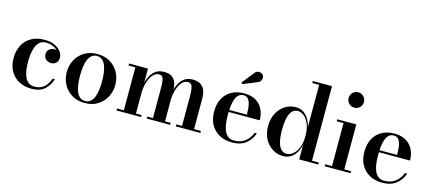

<svg xmlns="http://www.w3.org/2000/svg" viewBox="-56 -1283 4078 1817"><g transform="rotate(15 1982.5 -374.0)"><path d="M281.5 10Q214.5 10 161 -17.2Q107.5 -44.5 76 -98Q44.5 -151.5 44.5 -230Q44.5 -298.5 72.2 -352.8Q100 -407 153.5 -438.5Q207 -470 284 -470Q339.5 -470 380.8 -452Q422 -434 444.8 -405Q467.5 -376 467.5 -342.5Q467.5 -310 447.2 -291.2Q427 -272.5 398.5 -272.5Q382 -272.5 365.5 -279.8Q349 -287 337.8 -302.2Q326.5 -317.5 326.5 -341.5Q326.5 -373 348.2 -390.5Q370 -408 398.5 -408Q425.5 -408 446 -391Q466.5 -374 466.5 -342.5H447.5Q447.5 -366 434.8 -385.8Q422 -405.5 401 -419.5Q380 -433.5 355 -441Q330 -448.5 306.5 -448.5Q267.5 -448.5 243.8 -428Q220 -407.5 207.2 -374.5Q194.5 -341.5 190 -303.5Q185.5 -265.5 185.5 -230Q185.5 -187 191 -148.5Q196.5 -110 209.8 -80.5Q223 -51 246.2 -34Q269.5 -17 305 -17Q344.5 -17 373 -32Q401.5 -47 420.8 -73.8Q440 -100.5 452.5 -134.5H473.5Q454 -70.5 408.5 -30.2Q363 10 281.5 10Z M802.5 10Q729 10 675.8 -23Q622.5 -56 593.5 -110.5Q564.5 -165 564.5 -230Q564.5 -295 593.5 -349.5Q622.5 -404 675.8 -436.8Q729 -469.5 802.5 -469.5Q876 -469.5 929.2 -436.8Q982.5 -404 1011.5 -349.5Q1040.5 -295 1040.5 -230Q1040.5 -165 1011.5 -110.5Q982.5 -56 929.2 -23Q876 10 802.5 10ZM802.5 -9.5Q835 -9.5 856.2 -28.5Q877.5 -47.5 889.2 -79Q901 -110.5 905.8 -150Q910.5 -189.5 910.5 -230Q910.5 -271 905.8 -310.2Q901 -349.5 889.2 -381Q877.5 -412.5 856.2 -431.5Q835 -450.5 802.5 -450.5Q770 -450.5 749 -431.5Q728 -412.5 716 -381Q704 -349.5 699.5 -310.2Q695 -271 695 -230Q695 -189.5 699.5 -150Q704 -110.5 716 -79Q728 -47.5 749 -28.5Q770 -9.5 802.5 -9.5Z M1299 -460V-19.5H1354.5V0H1113.5V-19.5H1180.5V-440.5H1113.5V-460ZM1584 -319.5V-19.5H1639.5V0H1409.5V-19.5H1465.5V-308.5Q1465.5 -350.5 1462.2 -378.8Q1459 -407 1448.5 -420.8Q1438 -434.5 1417 -434.5Q1388.5 -434.5 1366.2 -414.8Q1344 -395 1329 -363.2Q1314 -331.5 1306.5 -295.2Q1299 -259 1299 -226.5L1287 -224.5Q1287 -259 1294.8 -301.2Q1302.5 -343.5 1321.2 -382Q1340 -420.5 1372.8 -445Q1405.5 -469.5 1456 -469.5Q1505 -469.5 1533 -450Q1561 -430.5 1572.5 -396.8Q1584 -363 1584 -319.5ZM1868.5 -319.5V-19.5H1935.5V0H1694.5V-19.5H1750.5V-308.5Q1750.5 -350.5 1746.5 -378.8Q1742.5 -407 1731.2 -420.8Q1720 -434.5 1698.5 -434.5Q1669 -434.5 1647.5 -414.8Q1626 -395 1611.8 -363.2Q1597.5 -331.5 1590.8 -295.2Q1584 -259 1584 -226.5L1571.5 -224.5Q1571.5 -259 1578 -301.2Q1584.5 -343.5 1602.5 -382Q1620.5 -420.5 1653 -445Q1685.5 -469.5 1737 -469.5Q1786.5 -469.5 1815 -450Q1843.5 -430.5 1856 -396.8Q1868.5 -363 1868.5 -319.5Z M2244.5 10Q2177 10 2123.8 -18.2Q2070.5 -46.5 2039.5 -100Q2008.5 -153.5 2008.5 -230Q2008.5 -306.5 2038 -360Q2067.5 -413.5 2119.5 -441.5Q2171.5 -469.5 2239.5 -469.5Q2312.5 -469.5 2358.2 -440.2Q2404 -411 2425.8 -363.2Q2447.5 -315.5 2447.5 -261H2075.5V-281H2316Q2315.5 -308.5 2313.5 -338.2Q2311.5 -368 2304 -393.5Q2296.5 -419 2281.2 -434.8Q2266 -450.5 2239.5 -450.5Q2210 -450.5 2191 -433.2Q2172 -416 2161.2 -386Q2150.5 -356 2146.2 -317.5Q2142 -279 2142 -236Q2142 -189.5 2147.2 -149.2Q2152.5 -109 2165.5 -78.5Q2178.5 -48 2201.8 -30.5Q2225 -13 2261 -13Q2326 -13 2369.2 -47.2Q2412.5 -81.5 2431.5 -134H2453Q2433.5 -72.5 2382.2 -31.2Q2331 10 2244.5 10ZM2198.5 -549 2187.5 -562 2280 -677.5Q2292.5 -696 2309.8 -700Q2327 -704 2342.2 -698Q2357.5 -692 2365 -680.5Q2373 -667.5 2371.8 -651.5Q2370.5 -635.5 2360.5 -622.2Q2350.5 -609 2333 -603.5Z M2745 9.5Q2692 9.5 2644.5 -19Q2597 -47.5 2567.2 -101Q2537.5 -154.5 2537.5 -229.5Q2537.5 -304.5 2567.2 -358.2Q2597 -412 2644.5 -440.8Q2692 -469.5 2745 -469.5Q2806 -469.5 2846.5 -429Q2887 -388.5 2903.5 -318V-730.5H2836.5V-750H3024V-19.5H3090.5V0H2903.5V-141Q2887 -70.5 2846.5 -30.5Q2806 9.5 2745 9.5ZM2773 -20.5Q2805.5 -20.5 2835.5 -44.8Q2865.5 -69 2884.5 -115.5Q2903.5 -162 2903.5 -229.5Q2903.5 -297 2884.5 -344Q2865.5 -391 2835.5 -415.2Q2805.5 -439.5 2773 -439.5Q2740.5 -439.5 2718.2 -415.8Q2696 -392 2685 -345.5Q2674 -299 2674 -229.5Q2674 -160 2685 -113.8Q2696 -67.5 2718.2 -44Q2740.5 -20.5 2773 -20.5Z M3280 -608Q3248.5 -608 3226.8 -629.8Q3205 -651.5 3205 -683.5Q3205 -714.5 3226.8 -736.5Q3248.5 -758.5 3280 -758.5Q3311.5 -758.5 3333.2 -736.5Q3355 -714.5 3355 -683.5Q3355 -651.5 3333.5 -629.8Q3312 -608 3280 -608ZM3340 -460V-19.5H3406.5V0H3153.5V-19.5H3220V-440.5H3153.5V-460Z M3716.5 10Q3649 10 3595.8 -18.2Q3542.5 -46.5 3511.5 -100Q3480.5 -153.5 3480.5 -230Q3480.5 -306.5 3510 -360Q3539.5 -413.5 3591.5 -441.5Q3643.5 -469.5 3711.5 -469.5Q3784.5 -469.5 3830.2 -440.2Q3876 -411 3897.8 -363.2Q3919.5 -315.5 3919.5 -261H3547.5V-281H3788Q3787.5 -308.5 3785.5 -338.2Q3783.5 -368 3776 -393.5Q3768.5 -419 3753.2 -434.8Q3738 -450.5 3711.5 -450.5Q3682 -450.5 3663 -433.2Q3644 -416 3633.2 -386Q3622.5 -356 3618.2 -317.5Q3614 -279 3614 -236Q3614 -189.5 3619.2 -149.2Q3624.5 -109 3637.5 -78.5Q3650.5 -48 3673.8 -30.5Q3697 -13 3733 -13Q3798 -13 3841.2 -47.2Q3884.5 -81.5 3903.5 -134H3925Q3905.5 -72.5 3854.2 -31.2Q3803 10 3716.5 10Z"/></g></svg>

Font: Bodoni Moda 11pt SemiBold
Style: Regular
Weight: 600
Designer: Owen Earl
Foundry: indestructible type
Version: Version 2.004